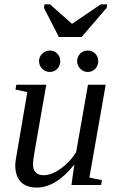

<svg xmlns="http://www.w3.org/2000/svg" viewBox="-20 -847 540 879"><path d="M130.9 -94.2Q130.9 -72.3 142.6 -58.6Q154.3 -44.9 179.7 -44.9Q216.3 -44.9 258.8 -75.4Q301.3 -106 328.6 -150.4L382.8 -459H463.9L389.2 -34.2L446.8 -22L442.9 0H307.1L320.3 -94.2Q279.8 -42 235.8 -15.1Q191.9 11.7 148.9 11.7Q99.6 11.7 74.7 -14.9Q49.8 -41.5 49.8 -91.3Q49.8 -98.6 52.5 -117.4Q55.2 -136.2 105 -425.3L50.8 -437L54.7 -459H191.9L142.1 -175.3Q130.9 -113.8 130.9 -94.2ZM429.7 -566.9Q429.7 -546.4 416 -532Q402.3 -517.6 381.8 -517.6Q361.3 -517.6 347.2 -532.7Q333 -547.9 333 -566.9Q333 -587.4 347.2 -601.6Q361.3 -615.7 381.8 -615.7Q402.3 -615.7 416 -601.6Q429.7 -587.4 429.7 -566.9ZM255.9 -566.9Q255.9 -546.4 242.2 -532Q228.5 -517.6 208 -517.6Q188 -517.6 173.3 -532.2Q158.7 -546.9 158.7 -566.9Q158.7 -587.4 173.8 -601.6Q189 -615.7 208 -615.7Q228.5 -615.7 242.2 -601.6Q255.9 -587.4 255.9 -566.9ZM209 -827.1 309.6 -737.8 441.4 -827.1H470.7L468.3 -811L353.5 -677.7H249.5L181.2 -811L183.6 -827.1Z"/></svg>

Font: Tinos
Style: Italic
Weight: 400
Italic angle: -16.333°
Designer: Steve Matteson
Foundry: Monotype Imaging Inc.
Version: Version 1.32